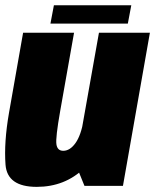

<svg xmlns="http://www.w3.org/2000/svg" viewBox="-21 -724 604 748"><path d="M308 0H458L563 -596.5H364.5L273.5 -85ZM267.5 -596.5H69L14 -284Q-6 -169 0.5 -82.5Q7 4 122 4Q232 4 307 -68.8Q382 -141.5 398 -235.5L305 -257.5Q294.5 -196.5 273 -166.5Q251.5 -136.5 225.5 -136.5Q202.5 -136.5 198.8 -161.8Q195 -187 213.5 -291.5ZM175.5 -632H477L490.5 -703.5H189Z"/></svg>

Font: Anybody Condensed Black
Style: Italic
Weight: 900
Width: 3
Italic angle: -10°
Version: Version 1.113;gftools[0.9.25]